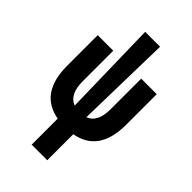

<svg xmlns="http://www.w3.org/2000/svg" viewBox="-281 -827 1148 1148"><g transform="rotate(45 293.0 -253.5)"><path d="M227.1 224.6V4.4Q43.5 -28.3 43.5 -258.8V-517.6H174.8V-258.8Q174.8 -148.4 243.7 -122.6L230 -732.4H356L342.3 -122.6Q411.1 -148.4 411.1 -258.8V-517.6H542.5V-258.8Q542.5 -28.3 358.9 4.4V224.6Z"/></g></svg>

Font: Cascadia Mono
Style: Bold
Weight: 700
Monospace: yes
Designer: Aaron Bell
Foundry: Saja Typeworks
Version: Version 2404.023; ttfautohint (v1.8.4)